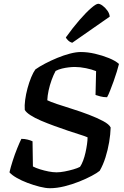

<svg xmlns="http://www.w3.org/2000/svg" viewBox="-20 -995 658 1015"><path d="M244 0Q221 0 189.5 -8Q158 -16 126 -28Q94 -40 68 -55Q42 -70 30 -84Q36 -110 47 -144.5Q58 -179 71 -211Q84 -243 93 -261Q110 -261 126 -257Q142 -253 152 -248L154 -115Q169 -107 191.5 -100Q214 -93 237 -88.5Q260 -84 279 -84Q298 -84 321.5 -88.5Q345 -93 367.5 -99.5Q390 -106 403 -113Q412 -126 419.5 -146Q427 -166 432 -188.5Q437 -211 440 -232.5Q443 -254 443 -269Q430 -275 402.5 -283.5Q375 -292 339.5 -304Q304 -316 267 -329.5Q230 -343 197 -357Q164 -371 141 -386Q118 -401 111 -414Q109 -437 113 -467Q117 -497 125.5 -528.5Q134 -560 145 -586.5Q156 -613 167 -628Q188 -643 218.5 -659Q249 -675 283 -689Q317 -703 349.5 -711.5Q382 -720 407 -720Q443 -720 482 -711Q521 -702 555.5 -688Q590 -674 609 -657Q605 -641 597.5 -616Q590 -591 580.5 -565Q571 -539 562 -516Q553 -493 546 -481Q526 -481 510 -485.5Q494 -490 485 -493L488 -619Q466 -628 434.5 -634.5Q403 -641 375 -641Q362 -641 344 -639Q326 -637 307.5 -632.5Q289 -628 274 -620Q263 -600 253 -572.5Q243 -545 237 -517Q231 -489 230 -465Q246 -457 281.5 -445Q317 -433 362 -419Q407 -405 450 -388.5Q493 -372 525 -355Q557 -338 565 -321Q564 -285 557 -243.5Q550 -202 537.5 -162.5Q525 -123 507 -92Q494 -81 465 -65.5Q436 -50 398.5 -35Q361 -20 320.5 -10Q280 0 244 0ZM362 -769Q350 -772 340.5 -781Q331 -790 328 -797Q366 -850 400.5 -889.5Q435 -929 461.5 -952Q488 -975 499 -975Q509 -975 523 -964.5Q537 -954 548 -938.5Q559 -923 560 -907Z"/></svg>

Font: Texturina Medium 12pt SemiBold
Style: Italic
Weight: 600
Italic angle: -11°
Version: Version 1.002